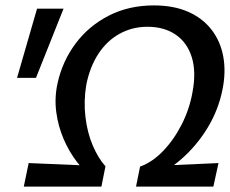

<svg xmlns="http://www.w3.org/2000/svg" viewBox="-20 -690 850 710"><path d="M525 -24 498 -74Q543 -90 583 -131.5Q623 -173 652 -230Q681 -287 692 -350Q706 -425 689 -479Q672 -533 629.5 -562Q587 -591 525 -591Q469 -591 422 -565Q375 -539 343.5 -490.5Q312 -442 299 -376Q289 -315 296 -257Q303 -199 323 -152Q343 -105 370 -75L329 -28Q295 -52 265.5 -90Q236 -128 215.5 -175.5Q195 -223 188 -276Q181 -329 193 -383Q211 -464 259.5 -529Q308 -594 382 -632Q456 -670 549 -670Q622 -670 675.5 -646.5Q729 -623 762 -580.5Q795 -538 805.5 -481.5Q816 -425 803 -360Q788 -284 748 -218Q708 -152 651 -102Q594 -52 525 -24ZM68 0 86 -87 370 -75 355 0ZM483 0 498 -74 788 -87 769 0ZM113 -402H43L117 -658H215Z"/></svg>

Font: Ysabeau Infant SemiBold
Style: Italic
Weight: 600
Italic angle: -12°
Designer: Christian Thalmann (Catharsis Fonts)
Version: Version 2.002; featfreeze: ss01,ss02,lnum